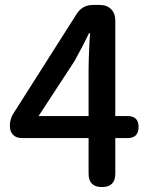

<svg xmlns="http://www.w3.org/2000/svg" viewBox="-20 -756 610 776"><path d="M392 0Q338 0 338 -54V-198H179H68Q46 -198 33 -211Q20 -224 20 -246V-249Q20 -275 34 -297L290 -700Q313 -736 356 -736H383Q412 -736 429 -719Q446 -702 446 -673V-287H496Q540 -287 540 -243Q540 -198 496 -198H446V-54Q446 0 392 0ZM136 -287H237H338V-480Q338 -511 342 -593Q344 -613 344 -622H340Q315 -570 281 -509Z"/></svg>

Font: GenSenRounded JP M
Style: Regular
Weight: 500
Version: Version 1.501;PS 1;hotconv 16.6.51;makeotf.lib2.5.65220